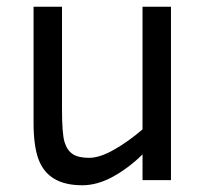

<svg xmlns="http://www.w3.org/2000/svg" viewBox="-20 -532 608 567"><path d="M400.9 0V-76.2Q361.8 -37.1 314.9 -11Q268.1 15.1 223.1 15.1Q171.9 15.1 139.9 -4.2Q107.9 -23.4 93.5 -62.3Q79.1 -101.1 79.1 -169.9V-512.2H163.1V-210Q163.1 -136.7 170.7 -112.3Q178.2 -87.9 194.8 -76.9Q211.4 -65.9 243.2 -65.9Q274.9 -65.9 317.9 -90.6Q360.8 -115.2 400.9 -149.9V-512.2H484.9V0Z"/></svg>

Font: ClearSansRegular
Style: Regular
Weight: 400
Foundry: Intel Corporation
Version: Version 1.00